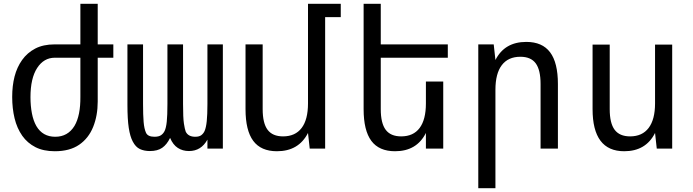

<svg xmlns="http://www.w3.org/2000/svg" viewBox="-20 -780 3640 1008"><path d="M268 14Q208 14 166 -7.5Q124 -29 97 -67Q69 -107 56.5 -159Q44 -211 44 -271Q44 -330 56.5 -378.5Q69 -427 96 -465Q123 -503 165 -525Q207 -547 267 -547H402V-760H493V-547H575V-477H493V-247Q493 -173 469 -113.5Q445 -54 395.5 -20Q346 14 268 14ZM270 -62Q336 -62 371 -119Q403 -173 402 -273V-477H268Q210 -477 175 -423Q140 -369 140 -270Q140 -224 147.5 -185Q155 -146 171 -118Q204 -62 270 -62Z M767 13Q737 13 714.5 2.5Q692 -8 677 -37Q663 -63 656 -108.5Q649 -154 649 -230V-547H731V-234Q731 -176 734 -140Q737 -104 746.5 -83Q756 -62 791 -62Q813 -62 825 -70Q837 -78 844 -92Q852 -108 855.5 -141Q859 -174 859 -234V-547H941V-234Q941 -161 945.5 -131.5Q950 -102 955 -89Q968 -62 1005 -62Q1026 -62 1037 -70.5Q1048 -79 1054 -92Q1062 -110 1065.5 -144.5Q1069 -179 1069 -234V-547H1150V0H1069V-47Q1036 13 972 13Q939 13 913.5 -3.5Q888 -20 873 -56Q856 -21 831.5 -4Q807 13 767 13Z M1434 14Q1350 14 1309.5 -40.5Q1269 -95 1269 -207V-547H1359V-207Q1359 -133 1385 -98.5Q1411 -64 1466 -64Q1530 -64 1563.5 -108Q1597 -152 1597 -237V-760H1769V-690H1687V0H1606L1597 -82Q1548 14 1434 14Z M2054 14Q1970 14 1929.5 -40.5Q1889 -95 1889 -207V-760H1979V-547H2331V-477H1979V-207Q1979 -133 2005 -98.5Q2031 -64 2086 -64Q2150 -64 2183 -108Q2216 -152 2216 -237V-352H2307V0H2216V-82Q2168 14 2054 14Z M2491 -547H2572L2581 -465Q2629 -560 2743 -560Q2827 -560 2868 -505.5Q2909 -451 2909 -339V0H2818V-339Q2818 -413 2792.5 -447.5Q2767 -482 2712 -482Q2648 -482 2614.5 -438Q2581 -394 2581 -309V208H2491Z M3257 14Q3091 14 3091 -207V-546H3181V-207Q3181 -133 3207 -98.5Q3233 -64 3288 -64Q3352 -64 3385.5 -108.5Q3419 -153 3419 -237V-546H3509V0H3428L3419 -82Q3371 14 3257 14Z"/></svg>

Font: PlemolJP35 Console
Style: Regular
Weight: 400
Version: v2.0.3; ttfautohint (v1.8.4.7-5d5b-dirty) -l 6 -r 45 -G 200 